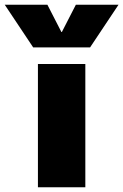

<svg xmlns="http://www.w3.org/2000/svg" viewBox="-77 -790 520 810"><path d="M184 -655 243 -770H423L303 -590H63L-57 -770H123L182 -655ZM83 0V-520H283V0Z"/></svg>

Font: Mplus 1p Black
Style: Regular
Weight: 900
Version: Version 1.061